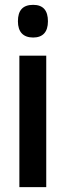

<svg xmlns="http://www.w3.org/2000/svg" viewBox="-20 -773 272 793"><path d="M117 -753C74 -753 54 -730 54 -685C54 -641 76 -618 117 -618C157 -618 178 -641 178 -685C178 -729 159 -753 117 -753ZM171 -543H60V0H171Z"/></svg>

Font: Noto Sans Myanmar UI ExtraCondensed SemiBold
Style: Regular
Weight: 600
Width: 2
Designer: Monotype Design Team
Foundry: Monotype Imaging Inc.
Version: Version 2.103